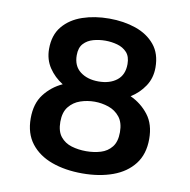

<svg xmlns="http://www.w3.org/2000/svg" viewBox="-80 -786 870 877"><g transform="rotate(10 355.0 -348.0)"><path d="M357.5 11Q278 11 216 -11.5Q154 -34 118.2 -80Q82.5 -126 82.5 -196.5Q82.5 -265 115.8 -308.2Q149 -351.5 199.5 -374.5Q160 -399 135 -436.5Q110 -474 110 -523Q110 -587.5 143.8 -628Q177.5 -668.5 233.8 -687.8Q290 -707 357.5 -707Q425 -707 480.8 -687.8Q536.5 -668.5 570 -628Q603.5 -587.5 603.5 -523Q603.5 -474 578.5 -436.5Q553.5 -399 514.5 -374.5Q565 -351.5 598.5 -308.2Q632 -265 632 -196.5Q632 -126 596.2 -80Q560.5 -34 498.5 -11.5Q436.5 11 357.5 11ZM357.5 -415.5Q410 -415.5 442.5 -441Q475 -466.5 475 -516.5Q475 -551.5 457.5 -570.5Q440 -589.5 413 -597Q386 -604.5 357.5 -604.5Q328.5 -604.5 301.5 -597Q274.5 -589.5 257 -570.5Q239.5 -551.5 239.5 -516.5Q239.5 -466.5 272.8 -441Q306 -415.5 357.5 -415.5ZM357.5 -92Q393.5 -92 424.8 -101.5Q456 -111 475.5 -135.5Q495 -160 495 -204Q495 -248.5 474.5 -274.2Q454 -300 422.2 -310.8Q390.5 -321.5 357.5 -321.5Q323.5 -321.5 291.8 -310.8Q260 -300 239.2 -274.2Q218.5 -248.5 218.5 -204Q218.5 -160 238.2 -135.5Q258 -111 289.5 -101.5Q321 -92 357.5 -92Z"/></g></svg>

Font: League Mono SemiBold
Style: Regular
Weight: 600
Width: 6
Designer: Tyler Finck
Foundry: The League of Moveable Type / Tyler Finck
Version: Version 2.300;RELEASE